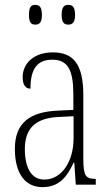

<svg xmlns="http://www.w3.org/2000/svg" viewBox="-20 -758 451 788"><path d="M260 -657C278 -657 288 -666 288 -697C288 -729 278 -738 260 -738C243 -738 233 -729 233 -697C233 -666 243 -657 260 -657ZM125 -657C142 -657 152 -666 152 -697C152 -729 142 -738 125 -738C107 -738 99 -729 99 -697C99 -666 107 -657 125 -657ZM154 10C224 10 255 -33 282 -90H285L291 0H373V-24H371C333 -24 322 -35 322 -105V-367C322 -496 280 -543 197 -543C120 -543 73 -499 73 -441C73 -411 84 -394 105 -394C105 -476 133 -513 195 -513C258 -513 281 -471 281 -371V-307L218 -304C99 -299 41 -251 41 -147C41 -41 87 10 154 10ZM162 -21C107 -21 82 -72 82 -146C82 -227 121 -274 223 -278L282 -281V-191C282 -95 233 -21 162 -21Z"/></svg>

Font: Noto Serif Khmer ExtraCondensed ExtraLight
Style: Regular
Weight: 200
Width: 2
Designer: Danh Hong and the Monotype Design Team
Foundry: Monotype Imaging Inc.
Version: Version 2.004